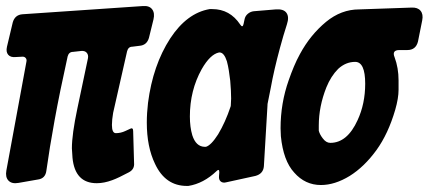

<svg xmlns="http://www.w3.org/2000/svg" viewBox="-21 -605 1413 633"><path d="M0 -43 66 -401Q68 -409 63.5 -414Q59 -419 51 -418L32 -417Q14 -415 6 -424.5Q-2 -434 2 -451L21 -531Q28 -556 53 -558L449 -585Q471 -587 480.5 -574.5Q490 -562 485 -541L470 -480Q463 -456 439 -454L415 -451Q402 -451 398 -436L352 -233Q350 -222 349 -211.5Q348 -201 348 -193Q348 -166 361 -166Q377 -166 392 -173L405 -179Q406 -179 406 -179.5Q406 -180 407 -180Q418 -186 418 -173L421 -68Q423 -47 404 -37Q387 -28 373.5 -21.5Q360 -15 349 -11Q322 -1 298 -1Q226 -1 218 -85L216 -116Q216 -162 234 -247L269 -413Q271 -424 265 -431Q259 -438 247 -437L220 -434Q206 -434 202 -419Q176 -302 159 -208.5Q142 -115 132 -43Q129 -16 103 -13L40 -2Q18 2 7 -9.5Q-4 -21 0 -43Z M595 8Q524 8 490 -65Q463 -121 463 -201Q463 -217 464 -233Q465 -249 467 -266Q483 -390 540 -478Q595 -562 670 -575H679Q737 -575 771 -524Q779 -512 782 -526L785 -540Q787 -552 796 -559.5Q805 -567 816 -568L888 -574Q914 -576 923.5 -562.5Q933 -549 925 -525Q913 -488 902 -447Q892 -410 884.5 -377.5Q877 -345 872 -317L861 -262V-260L849 -57Q847 -32 821 -25L725 -4Q714 -1 707 -6.5Q700 -12 701 -24L702 -37Q702 -50 693 -41Q650 0 600 8ZM658 -121Q675 -126 698 -162Q722 -202 739 -253Q740 -255 740 -259L741 -280Q741 -305 738 -339Q736 -356 733.5 -372Q731 -388 727 -403Q718 -431 704 -432H701Q672 -426 644 -377Q605 -307 605 -221Q605 -186 613 -159Q625 -122 653 -121H658Z M1037 5Q985 5 949 -36Q913 -75 905 -156L904 -182Q904 -265 931 -341Q939 -364 948 -385.5Q957 -407 968 -427Q1002 -490 1054 -533Q1104 -574 1163 -574L1336 -580Q1356 -581 1365.5 -569.5Q1375 -558 1371 -538L1357 -468Q1350 -440 1322 -440H1296Q1270 -440 1280 -416Q1293 -381 1293 -340V-309Q1293 -281 1282 -243Q1259 -164 1220 -110Q1180 -55 1132 -25Q1083 5 1037 5ZM1068 -134Q1124 -134 1158 -209Q1183 -263 1183 -329Q1183 -401 1150 -401Q1119 -401 1094 -378Q1070 -354 1055 -317Q1030 -254 1030 -191V-178V-174Q1033 -162 1043 -149Q1054 -134 1068 -134Z"/></svg>

Font: Bangerz
Style: Bold
Weight: 700
Designer: vernon adams
Foundry: Vernon Adams
Version: Version 2.10;February 7, 2025;FontCreator 13.0.0.2683 64-bit